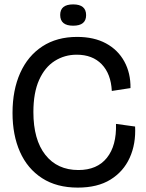

<svg xmlns="http://www.w3.org/2000/svg" viewBox="-20 -841 663 874"><path d="M334 13Q238 13 171.5 -30Q105 -73 71 -149.5Q37 -226 37 -327Q37 -431 72 -509Q107 -587 173 -630Q239 -673 331 -673Q408 -673 462.5 -643.5Q517 -614 546 -561Q575 -508 574 -440L489 -427Q485 -505 443 -548.5Q401 -592 329 -592Q274 -592 229 -563.5Q184 -535 158 -477Q132 -419 132 -331Q132 -205 186.5 -136Q241 -67 337 -67Q422 -67 466.5 -122.5Q511 -178 508 -277L595 -265Q599 -186 570.5 -123Q542 -60 483 -23.5Q424 13 334 13ZM313 -724Q254 -724 254 -773Q254 -821 313 -821Q372 -821 372 -772Q372 -724 313 -724Z"/></svg>

Font: Bricolage Grotesque 48pt
Style: Regular
Weight: 400
Designer: Mathieu Triay
Foundry: Atelier Triay
Version: Version 1.000; ttfautohint (v1.8.4.7-5d5b);gftools[0.9.32]